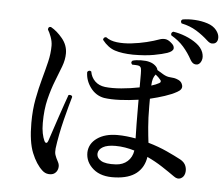

<svg xmlns="http://www.w3.org/2000/svg" viewBox="-56 -897 1120 960"><g transform="rotate(5 504.0 -417.0)"><path d="M556 -13Q485 -9 445 -43Q405 -77 406 -126Q408 -170 447 -197.5Q486 -225 548 -225Q571 -225 594.5 -222.5Q618 -220 640 -216Q639 -248 638.5 -291Q638 -334 638 -384V-410Q590 -403 544.5 -401Q499 -399 465 -404Q423 -412 396.5 -448Q370 -484 370 -526Q379 -538 390 -530Q395 -501 414.5 -482Q434 -463 465 -459Q500 -455 547 -459Q594 -463 638 -472V-540Q638 -558 636 -566.5Q634 -575 626 -579Q621 -581 609 -581.5Q597 -582 591 -582Q580 -593 591 -602Q607 -607 633.5 -607.5Q660 -608 676 -603Q692 -599 704.5 -588.5Q717 -578 719 -566Q733 -557 750.5 -547Q768 -537 783 -536Q796 -535 805.5 -533.5Q815 -532 828 -526Q845 -518 849 -499Q853 -480 827 -466Q802 -452 767 -440.5Q732 -429 694 -420V-382Q694 -323 698 -277Q702 -231 706 -200Q758 -185 800.5 -165.5Q843 -146 871 -131Q893 -119 900 -100Q907 -81 902 -62Q897 -44 881.5 -37Q866 -30 848 -43Q820 -63 784 -86.5Q748 -110 707 -129Q699 -76 661.5 -46Q624 -16 556 -13ZM250 -6Q239 1 221.5 -0.5Q204 -2 190 -15Q158 -44 136 -98.5Q114 -153 114 -248Q114 -314 124.5 -369Q135 -424 148 -471Q161 -518 171 -559.5Q181 -601 181 -641Q181 -662 172.5 -685Q164 -708 156 -720Q156 -736 170 -734Q201 -717 228.5 -683.5Q256 -650 256 -609Q256 -577 243 -542.5Q230 -508 213.5 -466.5Q197 -425 184 -372.5Q171 -320 171 -253Q171 -223 175.5 -201Q180 -179 187 -164Q192 -154 197.5 -155Q203 -156 206 -165Q213 -186 224 -219Q235 -252 247 -288Q259 -324 270 -355Q281 -386 287 -403Q293 -405 299 -403Q305 -401 306 -395Q301 -378 292.5 -347Q284 -316 274.5 -278Q265 -240 257.5 -201.5Q250 -163 246 -131Q244 -112 248 -99Q252 -86 264 -64Q272 -49 268 -32Q264 -15 250 -6ZM590 -632Q535 -633 499.5 -644.5Q464 -656 435 -693Q435 -700 439.5 -704Q444 -708 450 -707Q471 -691 504.5 -687Q538 -683 577.5 -687.5Q617 -692 653.5 -701Q690 -710 717 -720Q731 -725 745 -723.5Q759 -722 774 -709Q792 -695 790.5 -680.5Q789 -666 761 -656Q738 -648 695 -640Q652 -632 590 -632ZM553 -78Q588 -80 611 -100.5Q634 -121 639 -155Q616 -162 592 -166Q568 -170 543 -170Q502 -170 480.5 -157.5Q459 -145 457 -126Q455 -103 478 -89Q501 -75 553 -78ZM918 -612Q909 -609 899 -612.5Q889 -616 880 -631Q861 -666 836 -694.5Q811 -723 773 -745Q768 -758 781 -764Q811 -760 843 -747.5Q875 -735 900 -716.5Q925 -698 934 -674Q942 -651 936 -634Q930 -617 918 -612ZM997 -727Q990 -722 979 -722Q968 -722 955 -734Q927 -760 894.5 -780Q862 -800 819 -809Q810 -822 822 -829Q851 -834 884.5 -832Q918 -830 947.5 -820.5Q977 -811 993 -791Q1008 -772 1008 -753.5Q1008 -735 997 -727ZM695 -486Q718 -493 734 -502Q740 -505 740.5 -510.5Q741 -516 736 -520Q732 -525 726 -531Q720 -537 712 -543Q704 -533 700 -520.5Q696 -508 695 -486Z"/></g></svg>

Font: Zen Old Mincho Medium
Style: Regular
Weight: 500
Designer: Yoshimichi Ohira
Foundry: Positype
Version: Version 1.500